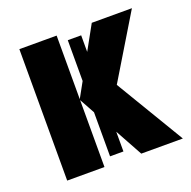

<svg xmlns="http://www.w3.org/2000/svg" viewBox="-103 -652 752 755"><g transform="rotate(-20 272.5 -275.0)"><path d="M301 -518V-32H245V-518ZM357 -550H525L366 -287L538 0H364L210 -280V0H54V-550H210V-284Z"/></g></svg>

Font: Noto Sans Display Condensed ExtraBold
Style: Regular
Weight: 800
Width: 3
Designer: Monotype Design Team
Foundry: Monotype Imaging Inc.
Version: Version 2.003